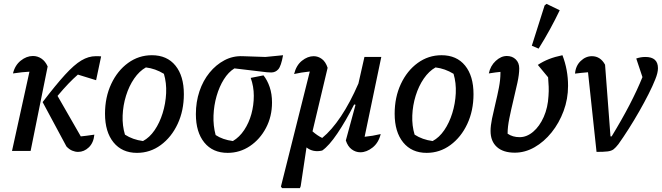

<svg xmlns="http://www.w3.org/2000/svg" viewBox="-20 -779 3416 991"><path d="M42 0 132 -409Q113 -408 93.5 -406Q74 -404 47 -400Q57 -442 87 -466Q117 -490 150 -490Q174 -490 194 -476.5Q214 -463 226 -436L138 0ZM200 -252Q268 -341 315.5 -393Q363 -445 400 -467Q437 -489 474 -489Q481 -489 488 -489Q495 -489 502 -488L476 -365L382 -394Q358 -373 333 -347Q308 -321 277 -284L397 -75Q411 -76 427.5 -78.5Q444 -81 467 -84Q463 -42 438.5 -18.5Q414 5 383 5Q368 5 352.5 -1.5Q337 -8 323 -23Z M687 10Q610 10 566 -44Q522 -98 522 -192Q522 -277 554 -345.5Q586 -414 641 -454Q696 -494 764 -494Q842 -494 885.5 -440.5Q929 -387 929 -293Q929 -208 897 -139.5Q865 -71 810 -30.5Q755 10 687 10ZM718 -51Q752 -69 778 -107Q804 -145 819.5 -195Q835 -245 837.5 -298Q840 -351 826 -398Q782 -425 733 -431Q699 -412 672.5 -373.5Q646 -335 630.5 -285Q615 -235 613 -182.5Q611 -130 625 -84Q665 -58 718 -51Z M1155 10Q1078 10 1034.5 -43.5Q991 -97 991 -190Q991 -253 1009.5 -308Q1028 -363 1061.5 -404Q1095 -445 1138.5 -468Q1182 -491 1232 -489L1350 -485L1441 -494Q1431 -438 1416.5 -421.5Q1402 -405 1380 -405Q1370 -405 1358 -406L1190 -426Q1159 -407 1135.5 -369.5Q1112 -332 1098 -283.5Q1084 -235 1082 -182.5Q1080 -130 1093 -82Q1129 -58 1182 -51Q1216 -71 1240.5 -108Q1265 -145 1277.5 -190.5Q1290 -236 1290 -284.5Q1290 -333 1274 -377L1340 -390Q1360 -365 1372 -329.5Q1384 -294 1384 -250Q1384 -178 1353 -119Q1322 -60 1270 -25Q1218 10 1155 10Z M1528 192H1436L1430 184L1579 -410Q1532 -405 1498 -397Q1509 -442 1538.5 -465.5Q1568 -489 1599 -489Q1622 -489 1641.5 -474.5Q1661 -460 1671 -429L1593 -101Q1618 -79 1643 -67Q1692 -107 1739.5 -178Q1787 -249 1830 -348L1861 -485H1948L1862 -73Q1903 -77 1945 -87Q1934 -42 1903 -17.5Q1872 7 1840 7Q1816 7 1795.5 -8Q1775 -23 1765 -54L1815 -238L1808 -240Q1765 -155 1721.5 -90.5Q1678 -26 1643 -2Q1596 9 1562 -18L1532 182Z M2182 10Q2105 10 2061 -44Q2017 -98 2017 -192Q2017 -277 2049 -345.5Q2081 -414 2136 -454Q2191 -494 2259 -494Q2337 -494 2380.5 -440.5Q2424 -387 2424 -293Q2424 -208 2392 -139.5Q2360 -71 2305 -30.5Q2250 10 2182 10ZM2213 -51Q2247 -69 2273 -107Q2299 -145 2314.5 -195Q2330 -245 2332.5 -298Q2335 -351 2321 -398Q2277 -425 2228 -431Q2194 -412 2167.5 -373.5Q2141 -335 2125.5 -285Q2110 -235 2108 -182.5Q2106 -130 2120 -84Q2160 -58 2213 -51Z M2637 9Q2577 9 2544.5 -20.5Q2512 -50 2512 -103Q2512 -130 2519.5 -166.5Q2527 -203 2537 -244Q2547 -285 2555 -326Q2563 -367 2563 -402Q2563 -405 2563 -408Q2551 -407 2536.5 -405Q2522 -403 2503 -400Q2511 -439 2538.5 -464.5Q2566 -490 2596 -490Q2624 -490 2642 -472.5Q2660 -455 2660 -426Q2660 -395 2650.5 -351.5Q2641 -308 2629.5 -260.5Q2618 -213 2609 -168.5Q2600 -124 2600 -91V-89Q2626 -71 2662 -71Q2699 -71 2732 -99Q2765 -127 2786.5 -175.5Q2808 -224 2811 -284Q2813 -309 2812 -331.5Q2811 -354 2809 -380L2756 -444Q2783 -462 2813.5 -474Q2844 -486 2883 -494Q2912 -419 2912 -336Q2912 -268 2889 -206Q2866 -144 2827 -95.5Q2788 -47 2739 -19Q2690 9 2637 9ZM2760 -528 2725 -543 2791 -751 2801 -759 2869 -726Q2846 -678 2819 -628.5Q2792 -579 2760 -528Z M3137 -75Q3242 -247 3296 -381L3264 -477Q3287 -485 3311 -485Q3376 -485 3376 -427Q3376 -403 3362 -369Q3349 -336 3327.5 -293.5Q3306 -251 3279.5 -204.5Q3253 -158 3225 -114Q3197 -70 3172 -35Q3158 -17 3147 -8.5Q3136 0 3116.5 2.5Q3097 5 3059 5L3015 -406Q2977 -403 2948 -399Q2951 -439 2977 -464Q3003 -489 3035 -489Q3079 -489 3103 -445L3131 -75Z"/></svg>

Font: Piazzolla Medium
Style: Italic
Weight: 500
Italic angle: -11.3°
Designer: Juan Pablo del Peral
Foundry: Huerta Tipografica
Version: Version 1.330